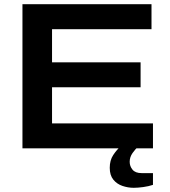

<svg xmlns="http://www.w3.org/2000/svg" viewBox="-20 -707 809 915"><path d="M87 0V-687H702V-568H228V-410H650V-291H228V-119H709V0ZM617 188Q590 188 563.5 179Q537 170 520 149Q503 128 503 93Q503 57 519.5 32Q536 7 557 -12H639V-8Q625 3 611.5 22.5Q598 42 598 64Q598 85 611.5 101.5Q625 118 655 118H709V174Q688 181 662.5 184.5Q637 188 617 188Z"/></svg>

Font: Archivo SemiExpanded SemiBold
Style: Regular
Weight: 600
Width: 6
Designer: Hector Gatti
Foundry: Omnibus-Type
Version: Version 2.001